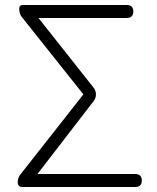

<svg xmlns="http://www.w3.org/2000/svg" viewBox="-20 -749 630 769"><path d="M285 -729H71C62 -729 57 -724 57 -715V-712C57 -701 61 -688 68 -680L314 -371L60 -48C55 -41 51 -30 51 -21V-18C51 -7 58 0 69 0H299H522C539 0 548 -9 548 -26C548 -43 539 -52 522 -52H130L355 -344C368 -361 367 -383 354 -399L134 -677H488C505 -677 514 -686 514 -703C514 -720 505 -729 488 -729Z"/></svg>

Font: GenSenRounded2 TW L
Style: Regular
Weight: 300
Version: Version 2.100;PS 2.1;hotconv 16.6.51;makeotf.lib2.5.65220 DE